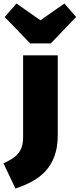

<svg xmlns="http://www.w3.org/2000/svg" viewBox="-90 -850 455 1097"><path d="M278 -830 141 -734 4 -830 -63 -753 82 -602H200L345 -753ZM240 -534H42V-65C42 22 -3 52 -70 83L-2 227C130 184 240 111 240 -77Z"/></svg>

Font: Fira Sans Heavy
Style: Regular
Weight: 900
Designer: bBox Type GmbH & Carrois Corporate GbR & Edenspiekermann AG
Foundry: bBox Type GmbH & Carrois Corporate GbR & Edenspiekermann AG
Version: Version 4.300;PS 004.300;hotconv 1.0.88;makeotf.lib2.5.64775